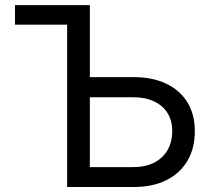

<svg xmlns="http://www.w3.org/2000/svg" viewBox="-20 -748 845 768"><path d="M40 -649.4V-727.5H264.2V-649.4ZM315.4 -439.5H515.1Q590.3 -439.5 645.3 -413.1Q700.2 -386.7 729.7 -338.4Q759.3 -290 759.3 -223.6Q759.3 -154.8 729.7 -104.7Q700.2 -54.7 645.5 -27.3Q590.8 0 515.1 0H248.5V-727.5H339.4V-79.6H513.7Q585.4 -79.6 627.2 -118.7Q668.9 -157.7 668.9 -224.1Q668.9 -266.1 649.9 -296.1Q630.9 -326.2 596.2 -342.5Q561.5 -358.9 513.7 -358.9H315.4Z"/></svg>

Font: Inter 20pt
Style: Regular
Weight: 400
Version: Version 4.001;git-66647c0bb